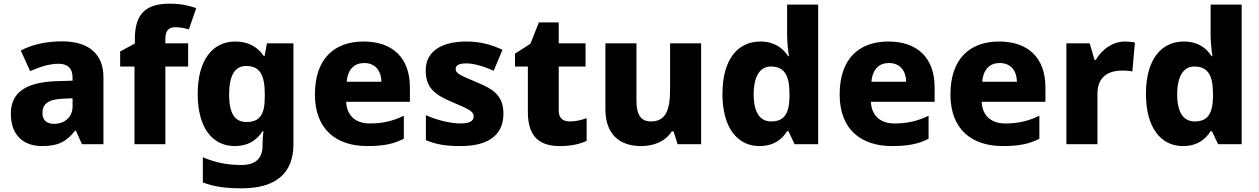

<svg xmlns="http://www.w3.org/2000/svg" viewBox="-20 -785 6851 1045"><path d="M318 -560C230 -560 153 -542 93 -510L144 -398C197 -421 249 -438 298 -438C346 -438 375 -415 375 -362V-346L281 -343C122 -336 39 -283 39 -166C39 -46 111 10 208 10C299 10 342 -15 389 -74H393L426 0H543V-364C543 -493 461 -560 318 -560ZM324 -248 375 -250V-206C375 -147 331 -111 275 -111C237 -111 211 -128 211 -170C211 -217 240 -245 324 -248Z M1004 -423V-549H880V-574C880 -614 896 -637 932 -637C963 -637 987 -631 1008 -625L1048 -741C1008 -755 962 -765 904 -765C779 -765 714 -715 714 -574V-548L634 -505V-423H712V0H880V-423Z M1261 -559C1136 -559 1056 -457 1056 -274C1056 -92 1134 10 1258 10C1328 10 1377 -20 1409 -71H1414C1411 -48 1409 -22 1409 -3V8C1409 77 1371 113 1294 113C1213 113 1151 99 1084 71V208C1147 232 1211 240 1294 240C1483 240 1577 157 1577 1V-549H1433L1420 -480H1416C1382 -529 1333 -559 1261 -559ZM1320 -426C1394 -426 1421 -377 1421 -275V-254C1421 -160 1392 -121 1322 -121C1257 -121 1227 -168 1227 -271C1227 -374 1258 -426 1320 -426Z M1959 -559C1800 -559 1694 -466 1694 -271C1694 -78 1813 10 1979 10C2068 10 2124 -2 2178 -30V-155C2117 -126 2063 -113 1993 -113C1912 -113 1867 -159 1864 -231H2211V-309C2211 -473 2114 -559 1959 -559ZM1962 -442C2024 -442 2055 -398 2056 -340H1867C1873 -410 1910 -442 1962 -442Z M2720 -166C2720 -263 2667 -300 2573 -338C2479 -377 2460 -387 2460 -410C2460 -430 2480 -440 2518 -440C2559 -440 2613 -424 2667 -400L2715 -514C2648 -545 2588 -559 2518 -559C2384 -559 2297 -506 2297 -402C2297 -310 2342 -271 2440 -230C2540 -188 2558 -177 2558 -151C2558 -127 2537 -113 2486 -113C2438 -113 2362 -129 2298 -158V-22C2357 2 2409 10 2487 10C2647 10 2720 -57 2720 -166Z M3080 -124C3044 -124 3021 -143 3021 -182V-423H3167V-549H3021V-663H2913L2867 -547L2783 -493V-423H2853V-176C2853 -31 2926 10 3028 10C3092 10 3137 -2 3173 -18V-142C3142 -131 3114 -124 3080 -124Z M3796 -549H3627V-299C3627 -186 3604 -124 3522 -124C3467 -124 3444 -163 3444 -238V-549H3275V-191C3275 -50 3356 10 3469 10C3537 10 3601 -14 3636 -70H3646L3668 0H3796Z M4113 10C4191 10 4236 -26 4264 -71H4271L4305 0H4433V-760H4264V-597C4264 -553 4270 -503 4274 -479H4270C4240 -524 4195 -559 4118 -559C3996 -559 3912 -462 3912 -274C3912 -88 3995 10 4113 10ZM4177 -124C4118 -124 4082 -171 4082 -271C4082 -372 4118 -423 4175 -423C4253 -423 4277 -370 4277 -272V-257C4275 -167 4249 -124 4177 -124Z M4815 -559C4656 -559 4550 -466 4550 -271C4550 -78 4669 10 4835 10C4924 10 4980 -2 5034 -30V-155C4973 -126 4919 -113 4849 -113C4768 -113 4723 -159 4720 -231H5067V-309C5067 -473 4970 -559 4815 -559ZM4818 -442C4880 -442 4911 -398 4912 -340H4723C4729 -410 4766 -442 4818 -442Z M5418 -559C5259 -559 5153 -466 5153 -271C5153 -78 5272 10 5438 10C5527 10 5583 -2 5637 -30V-155C5576 -126 5522 -113 5452 -113C5371 -113 5326 -159 5323 -231H5670V-309C5670 -473 5573 -559 5418 -559ZM5421 -442C5483 -442 5514 -398 5515 -340H5326C5332 -410 5369 -442 5421 -442Z M6103 -559C6034 -559 5976 -514 5944 -459H5937L5911 -549H5784V0H5953V-275C5953 -377 6025 -401 6089 -401C6112 -401 6131 -399 6143 -396L6157 -554C6145 -556 6121 -559 6103 -559Z M6418 10C6496 10 6541 -26 6569 -71H6576L6610 0H6738V-760H6569V-597C6569 -553 6575 -503 6579 -479H6575C6545 -524 6500 -559 6423 -559C6301 -559 6217 -462 6217 -274C6217 -88 6300 10 6418 10ZM6482 -124C6423 -124 6387 -171 6387 -271C6387 -372 6423 -423 6480 -423C6558 -423 6582 -370 6582 -272V-257C6580 -167 6554 -124 6482 -124Z"/></svg>

Font: Noto Sans Ethiopic ExtraBold
Style: Regular
Weight: 800
Designer: Monotype Design Team
Foundry: Monotype Imaging Inc.
Version: Version 2.102